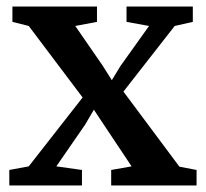

<svg xmlns="http://www.w3.org/2000/svg" viewBox="-20 -568 630 588"><path d="M68 -58.5 233 -269.5 68 -488.5 18 -501V-548H277V-501L210.5 -488.5L294 -367.5L322.5 -322.5L349 -366L436.5 -488.5L367.5 -501V-548H570.5V-501L515 -488.5L358 -287.5L529.5 -57.5L582 -47.5V0H320.5V-47.5L383 -58.5L299 -184.5L267.5 -232L240.5 -186L152.5 -58.5L231 -47.5V0H8.5V-47.5Z"/></svg>

Font: Merriweather 36pt SemiBold
Style: Regular
Weight: 600
Version: Version 2.100